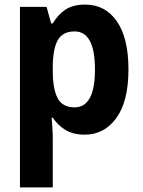

<svg xmlns="http://www.w3.org/2000/svg" viewBox="-20 -577 624 837"><path d="M351 -557Q439 -557 489.5 -484Q540 -411 540 -274Q540 -136 487.5 -63Q435 10 350 10Q298 10 264.5 -11Q231 -32 210 -64H205Q207 -41 208.5 -17.5Q210 6 210 27V240H67V-547H183L203 -475H210Q233 -514 266 -535.5Q299 -557 351 -557ZM305 -440Q254 -440 232.5 -403Q211 -366 210 -289V-269Q210 -190 231 -149.5Q252 -109 305 -109Q394 -109 394 -274Q394 -440 305 -440Z"/></svg>

Font: Noto Sans Khmer UI SemiCondensed
Style: Bold
Weight: 700
Width: 4
Designer: Danh Hong and the Monotype Design Team
Foundry: Monotype Imaging Inc.
Version: Version 2.002; ttfautohint (v1.8.4.7-5d5b)